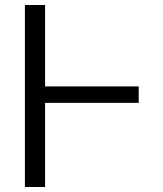

<svg xmlns="http://www.w3.org/2000/svg" viewBox="-20 -749 656 771"><path d="M161 -336V2H80V-729H161V-402H537V-336Z"/></svg>

Font: Sinter Normal
Style: Regular
Weight: 350
Foundry: Adobe & rsms
Version: Version 1.000